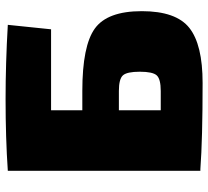

<svg xmlns="http://www.w3.org/2000/svg" viewBox="-49 -689 746 688"><g transform="rotate(-90 324.0 -345.0)"><path d="M273 -423H342Q504 -423 566 -378Q628 -333 628 -210Q628 -87 568 -39.5Q508 8 371 8Q169 8 62 0H56V-690Q173 -698 313 -698Q441 -698 579 -690L563 -535H273ZM273 -142H342Q385 -142 398 -156.5Q411 -171 411 -217Q411 -263 398 -277.5Q385 -292 342 -292H273Z"/></g></svg>

Font: Exo 2.0 Black
Style: Regular
Weight: 900
Designer: Natanael Gama
Version: Version 1.001;PS 001.001;hotconv 1.0.70;makeotf.lib2.5.58329